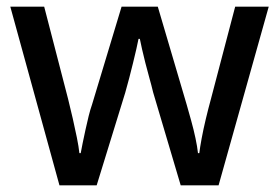

<svg xmlns="http://www.w3.org/2000/svg" viewBox="-20 -559 839 578"><path d="M441 -281Q436 -302 429.5 -325Q423 -348 417.5 -370Q412 -392 407.5 -411.5Q403 -431 401 -442H397Q395 -431 390.5 -411.5Q386 -392 380.5 -369.5Q375 -347 369 -324Q363 -301 357 -280L271 -1H159L11 -539H113L185 -261Q192 -233 199 -202.5Q206 -172 211.5 -144.5Q217 -117 219 -98H223Q225 -110 229 -129Q233 -148 237.5 -169Q242 -190 247 -210Q252 -230 257 -244L346 -539H455L542 -244Q548 -223 555.5 -196Q563 -169 568.5 -143Q574 -117 576 -98H580Q582 -115 587 -142Q592 -169 599.5 -200.5Q607 -232 615 -261L688 -539H789L638 -1H524Z"/></svg>

Font: Noto Sans New Tai Lue Medium
Style: Regular
Weight: 500
Version: Version 2.003